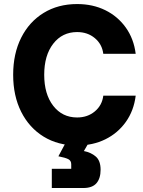

<svg xmlns="http://www.w3.org/2000/svg" viewBox="-20 -705 707 948"><path d="M360.8 13.3Q266.7 13.3 195.4 -30.4Q124.2 -74.2 84.6 -152.9Q45 -231.7 45 -335.8Q45 -440 84.6 -518.8Q124.2 -597.5 195.4 -641.2Q266.7 -685 360.8 -685Q438.3 -685 500 -654.6Q561.7 -624.2 601.2 -568.8Q640.8 -513.3 650 -439.2H490Q484.2 -486.7 448.3 -516.7Q412.5 -546.7 360.8 -546.7Q287.5 -546.7 242.9 -489.2Q198.3 -431.7 198.3 -335.8Q198.3 -240 242.9 -182.5Q287.5 -125 360.8 -125Q412.5 -125 448.3 -155Q484.2 -185 490 -232.5H650Q640.8 -158.3 601.2 -102.9Q561.7 -47.5 500 -17.1Q438.3 13.3 360.8 13.3ZM235.8 223.3V128.3H331.7V105.8Q331.7 88.3 317.1 80.8Q302.5 73.3 268.3 66.7L317.5 -25H432.5L394.2 40.8Q429.2 47.5 452.9 67.9Q476.7 88.3 476.7 133.3Q476.7 175.8 456.3 199.6Q435.8 223.3 391.7 223.3Z"/></svg>

Font: Funnel Sans ExtraBold
Style: Regular
Weight: 800
Version: Version 1.000; Beta; Release 5; Build 24; ttfautohint (v1.8.